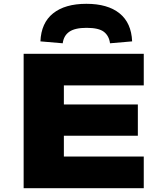

<svg xmlns="http://www.w3.org/2000/svg" viewBox="-20 -987 856 1007"><path d="M104 0V-705H734V-539H315V-439H703V-275H315V-166H734V0ZM309 -760 192 -770Q196 -867 258.5 -917Q321 -967 433 -967Q545 -967 607 -917Q669 -867 673 -770L557 -760Q552 -799 525 -820Q498 -841 434 -841Q373 -841 343.5 -820.5Q314 -800 309 -760Z"/></svg>

Font: Nunito Sans 7pt Expanded Black
Style: Regular
Weight: 900
Width: 7
Designer: Vernon Adams
Foundry: Vernon Adams
Version: Version 3.101;gftools[0.9.27]